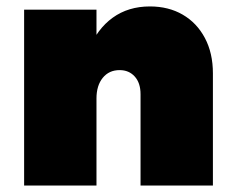

<svg xmlns="http://www.w3.org/2000/svg" viewBox="-20 -577 722 597"><path d="M417 -284Q417 -319 399 -339Q381 -359 352 -359Q319 -359 299.5 -335Q280 -311 280 -271H230Q230 -358 256 -422.5Q282 -487 330.5 -522Q379 -557 446 -557Q504 -557 548 -531.5Q592 -506 617 -459Q642 -412 642 -349V0H417ZM55 -547H280V0H55Z"/></svg>

Font: Alexandria Black
Style: Regular
Weight: 900
Designer: Mohamed Gaber
Foundry: Kief Type Foundry
Version: Version 5.100